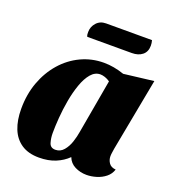

<svg xmlns="http://www.w3.org/2000/svg" viewBox="-133 -822 866 948"><g transform="rotate(20 299.5 -348.0)"><path d="M177 20Q121 20 84.5 -4.5Q48 -29 30.5 -73Q13 -117 13 -177Q13 -253 36.5 -317Q60 -381 102 -429Q144 -477 200 -503.5Q256 -530 320 -530Q372 -530 427 -511L584 -530L512 -149Q511 -141 509 -129Q507 -117 507 -107Q507 -88 518 -72Q529 -56 554 -54Q546 -29 525.5 -12.5Q505 4 478.5 12Q452 20 427 20Q394 20 366 6Q338 -8 327 -37Q301 -11 263.5 4.5Q226 20 177 20ZM240 -44Q266 -44 283.5 -64.5Q301 -85 310.5 -114Q320 -143 324 -169L374 -452Q361 -461 347.5 -465.5Q334 -470 323 -470Q295 -470 274 -445.5Q253 -421 238.5 -380Q224 -339 215.5 -291.5Q207 -244 203.5 -198Q200 -152 200 -117Q200 -91 207 -67.5Q214 -44 240 -44ZM198 -622Q195 -628 194.5 -633.5Q194 -639 194 -646Q194 -674 213 -695Q232 -716 263 -716H504Q506 -709 507 -702Q508 -695 508 -688Q508 -656 487 -639Q466 -622 432 -622Z"/></g></svg>

Font: Sansita Swashed Light ExtraBold
Style: Regular
Weight: 800
Version: Version 1.003